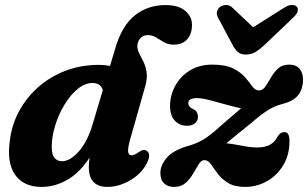

<svg xmlns="http://www.w3.org/2000/svg" viewBox="-20 -740 1242 774"><path d="M570.5 -79Q548.5 -38 503.2 -12.2Q458 13.5 413 13.5Q338 13.5 338 -66.5Q338 -84 341 -104.5Q302 -44.5 252 -15.5Q202 13.5 147.5 13.5Q75 13.5 40.5 -36Q6 -85.5 20.5 -179.5Q29 -241.5 59 -295.5Q89 -349.5 136.5 -390.8Q184 -432 245.5 -455.2Q307 -478.5 379 -478.5Q403 -478.5 423.5 -474L445.5 -548Q472.5 -638 524.5 -678.8Q576.5 -719.5 647 -719.5Q700.5 -719.5 727.2 -695.8Q754 -672 754 -640.5Q754 -603 734.5 -581.5Q715 -560 680.5 -560Q658 -560 641.5 -569.5Q625 -579 609.8 -588.8Q594.5 -598.5 576.5 -598.5Q557.5 -598.5 546 -586Q534.5 -573.5 533.5 -555.5Q533.5 -540 541.5 -524.5Q549.5 -509 558.5 -490.8Q567.5 -472.5 571 -448.5Q574.5 -424.5 565.5 -392.5L505.5 -181Q494.5 -142 496.5 -128Q498.5 -114 510.5 -114Q522 -114 539.5 -127Q558.5 -140.5 571.5 -132Q591.5 -118.5 570.5 -79ZM188.5 -149Q188.5 -116.5 200 -103.2Q211.5 -90 230 -90Q262 -90 297 -129Q332 -168 352.5 -236L394.5 -376.5Q386 -405.5 353 -405.5Q322.5 -405.5 293.2 -381.5Q264 -357.5 240.5 -319Q217 -280.5 203 -235.8Q189 -191 188.5 -149ZM1147 -171.5Q1147 -116 1122.2 -74.5Q1097.5 -33 1056.5 -9.8Q1015.5 13.5 968 13.5Q925 13.5 899 -2.8Q873 -19 857.2 -40.5Q841.5 -62 830 -78.2Q818.5 -94.5 804 -94.5Q791.5 -94.5 781.2 -78.2Q771 -62 759 -40.8Q747 -19.5 728.8 -3Q710.5 13.5 682 13.5Q656.5 13.5 641.5 -0.8Q626.5 -15 626.5 -43Q626.5 -74.5 653.5 -105.5Q680.5 -136.5 747.5 -154.5Q777.5 -163.5 803.8 -180Q830 -196.5 864.5 -228Q894 -254 915.8 -272.5Q937.5 -291 952 -303.5Q926 -308.5 892 -318.2Q858 -328 826 -336.2Q794 -344.5 774 -344.5Q739 -344.5 739 -324Q739 -318.5 743 -312.2Q747 -306 758 -300.5Q769.5 -295.5 773.8 -287Q778 -278.5 778 -268.5Q778 -252 765.5 -242.5Q753 -233 734.5 -233Q704 -233 684.8 -253.5Q665.5 -274 665.5 -313Q665.5 -354.5 685.8 -392.8Q706 -431 744.2 -455.2Q782.5 -479.5 836 -479.5Q889.5 -479.5 920.5 -463.8Q951.5 -448 968.8 -427.5Q986 -407 997.5 -391.2Q1009 -375.5 1024.5 -375.5Q1039 -375.5 1049.8 -391.2Q1060.5 -407 1072.2 -427.5Q1084 -448 1101 -463.8Q1118 -479.5 1145.5 -479.5Q1174 -479.5 1188 -462.5Q1202 -445.5 1201.5 -417.5Q1200.5 -377 1179.8 -353.8Q1159 -330.5 1115.5 -320Q1087.5 -313 1060 -295.8Q1032.5 -278.5 994.5 -245.5Q955 -213.5 931 -194Q907 -174.5 892.5 -162.5Q919.5 -159.5 955.5 -152.5Q991.5 -145.5 1017.5 -145.5Q1077 -145.5 1098 -188Q1105 -199.5 1112 -203.5Q1119 -207.5 1127 -207.5Q1147 -207.5 1147 -171.5ZM1045 -557.5Q1025.5 -539.5 1008.8 -529.8Q992 -520 971.5 -520Q951 -520 939.5 -529.8Q928 -539.5 918.5 -557.5L859 -669Q851.5 -683 855.2 -694.5Q859 -706 867.5 -712.5Q878.5 -720 892 -720Q905.5 -720 916.5 -709.5L1000.5 -630L1126.5 -709.5Q1143.5 -720 1157 -720Q1170.5 -720 1177 -712.5Q1182.5 -706 1179.8 -694.5Q1177 -683 1162 -669Z"/></svg>

Font: Fraunces 9pt S050
Style: Bold Italic
Weight: 700
Italic angle: -16°
Version: Version 1.000; ttfautohint (v1.8.3)